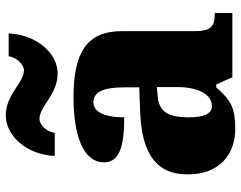

<svg xmlns="http://www.w3.org/2000/svg" viewBox="-105 -721 836 666"><g transform="rotate(-90 313.0 -388.0)"><path d="M391 -606C462 -606 526 -680 530 -776H451C447 -749 423 -723 402 -723C360 -723 317 -786 246 -786C174 -786 109 -712 105 -616H185C189 -643 211 -669 234 -669C277 -669 319 -606 391 -606ZM199 10C270 10 298 -4 343 -56H353L378 0H601V-61H597C552 -61 538 -77 538 -131V-383C538 -507 461 -551 308 -551C185 -551 83 -521 83 -445C83 -394 133 -375 239 -375C239 -446 259 -482 291 -482C326 -482 343 -449 343 -375V-323L262 -320C114 -315 41 -265 41 -155C41 -43 112 10 199 10ZM278 -71C251 -71 239 -99 239 -152C239 -220 257 -255 313 -259L344 -262V-191C344 -118 318 -71 278 -71Z"/></g></svg>

Font: Noto Serif Malayalam Black
Style: Regular
Weight: 900
Designer: Indian type Foundry, Jelle Bosma, Monotype Design Team
Foundry: Monotype Imaging Inc.
Version: Version 2.104